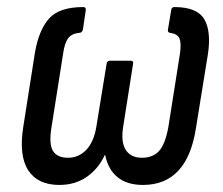

<svg xmlns="http://www.w3.org/2000/svg" viewBox="-20 -516 631 544"><path d="M148 8Q87 8 60 -33.5Q33 -75 46 -157L79 -367Q90 -431 119 -463.5Q148 -496 216 -496Q224 -496 223 -487L215 -433Q213 -423 205 -423Q183 -421 173 -407.5Q163 -394 159 -365L126 -156Q118 -108 130 -88.5Q142 -69 173 -69Q203 -69 224.5 -91.5Q246 -114 253 -157L282 -335Q283 -344 292 -344H350Q359 -344 357 -335L329 -157Q322 -113 336.5 -91Q351 -69 382 -69Q413 -69 430.5 -88Q448 -107 457 -156L490 -365Q494 -394 488.5 -407Q483 -420 462 -423Q454 -424 456 -433L465 -487Q466 -496 474 -496Q538 -496 558.5 -462Q579 -428 569 -362L535 -152Q510 8 385 8Q340 8 313 -14Q286 -36 278 -77H277Q259 -38 226 -15Q193 8 148 8Z"/></svg>

Font: Sofia Sans Condensed Medium
Style: Italic
Weight: 500
Italic angle: -9°
Designer: Botio Nikoltchev, Ani Petrova
Foundry: lettersoup
Version: Version 4.101; ttfautohint (v1.8.4.7-5d5b)